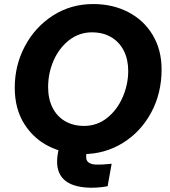

<svg xmlns="http://www.w3.org/2000/svg" viewBox="-20 -734 824 932"><path d="M260.8 11 266.8 -22 400.8 -6 398.6 21.2Q396.4 41.4 406.7 51.8Q417 62.2 440 64.6Q456 65.6 480.7 64.3Q505.4 63 522 61L502.4 170Q476.4 175 447.7 176.7Q419 178.4 392.4 175.8Q314.2 168.6 281 127.3Q247.8 86 260.8 11ZM51.6 -308.6Q51.6 -417 101.1 -510.2Q150.6 -603.4 237.5 -658.9Q324.4 -714.4 432.4 -714.4Q527 -714.4 602.6 -675.2Q678.2 -636 721.3 -564Q764.4 -492 764.4 -396.8Q764.4 -281.2 713.7 -187.3Q663 -93.4 575.6 -39.7Q488.2 14 382.6 14Q294.8 14 219.6 -22.6Q144.4 -59.2 98 -132.3Q51.6 -205.4 51.6 -308.6ZM602.4 -390Q602.4 -445 581 -487.6Q559.6 -530.2 519.8 -553.6Q480 -577 426.4 -577Q364.2 -577 315.5 -539Q266.8 -501 240.2 -440Q213.6 -379 213.6 -311Q213.6 -254.2 235 -211.5Q256.4 -168.8 296 -145.8Q335.6 -122.8 387.6 -122.8Q451.4 -122.8 500.1 -161.7Q548.8 -200.6 575.6 -262.5Q602.4 -324.4 602.4 -390Z"/></svg>

Font: Fixel Italic Variable 20240409 Display Thin
Style: Italic
Weight: 100
Italic angle: -10°
Designer: AlfaBravo + MacPaw
Foundry: Kyrylo Tkachov, Marchela Mozhyna, Serhii Makarenko, Maria Weinstein, Zakhar Kryvoshyya
Version: Version 1.211;Glyphs 3.2 (3225)